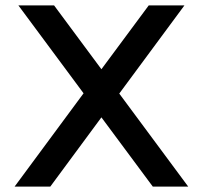

<svg xmlns="http://www.w3.org/2000/svg" viewBox="-20 -690 751 710"><path d="M48 -670 289 -345 34 0H166L355 -256L545 0H676L421 -344L662 -670H530L355 -434L180 -670Z"/></svg>

Font: LT Wave Text Medium
Style: Regular
Weight: 500
Designer: Daniel Lyons
Version: Version 2.5 (Glyphs App)